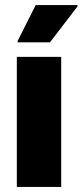

<svg xmlns="http://www.w3.org/2000/svg" viewBox="-20 -733 324 753"><path d="M46 0V-510H220V0ZM49 -567V-572L120 -713H284V-708L176 -567Z"/></svg>

Font: Saira Semi Condensed ExtraBold
Style: Regular
Weight: 800
Width: 4
Designer: Hector Gatti with collaboration of the Omnibus-Type team
Foundry: Omnibus-Type
Version: Version 1.001; ttfautohint (v1.8)